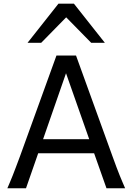

<svg xmlns="http://www.w3.org/2000/svg" viewBox="-20 -1011 721 1031"><path d="M334.5 -617.7 211.4 -263.7H459ZM19.5 0Q25.9 -14.6 32.7 -30.8Q39.6 -46.9 47.6 -67.1Q55.7 -87.4 65.4 -113.3Q75.2 -139.2 87.9 -173.3L283.2 -712.9H388.2L583.5 -173.3Q595.7 -139.2 605.5 -113.3Q615.2 -87.4 623.5 -67.1Q631.8 -46.9 638.7 -30.8Q645.5 -14.6 651.9 0H551.8L485.4 -188H185.1L119.6 0ZM127.9 -781.2 293.9 -991.2H377L543 -781.2H469.7L335.4 -918L201.2 -781.2Z"/></svg>

Font: Andika Compact
Style: Regular
Weight: 400
Designer: Victor Gaultney, Annie Olsen, Julie Remington, Don Collingsworth, Eric Hays, Becca Hirsbrunner
Foundry: SIL International
Version: Version 5.000 ; LnSpcTght